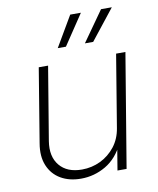

<svg xmlns="http://www.w3.org/2000/svg" viewBox="-84 -808 724 881"><g transform="rotate(-10 278.0 -367.0)"><path d="M222.7 7.8Q168 7.8 128.4 -15.4Q88.9 -38.6 70.8 -82Q52.7 -125.5 63 -185.5L119.6 -529.3H163.1L106.4 -187.5Q95.2 -116.7 130.1 -74.7Q165 -32.7 233.9 -32.7Q280.3 -32.7 320.6 -52.2Q360.8 -71.8 388.7 -107.4Q416.5 -143.1 424.3 -191.9L480 -529.3H523.4L435.5 0H393.1L413.1 -121.1H423.3Q392.1 -55.2 338.4 -23.7Q284.7 7.8 222.7 7.8ZM258.8 -600.6H220.7L303.7 -742.2H353.5ZM385.7 -600.6H347.2L447.3 -742.2H497.6Z"/></g></svg>

Font: Inter 24pt ExtraLight
Style: Italic
Weight: 250
Italic angle: -9.3988°
Version: Version 4.001;git-66647c0bb